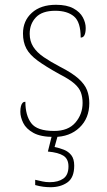

<svg xmlns="http://www.w3.org/2000/svg" viewBox="-20 -562 445 802"><path d="M206 10Q150 10 119.5 -7Q89 -24 77 -48.5Q65 -73 65 -95Q65 -109 67.5 -118.5Q70 -128 74.5 -132.5Q79 -137 86 -137Q86 -80 110.5 -47.5Q135 -15 206 -15Q265 -15 295 -50Q325 -85 325 -132Q325 -156 318 -175.5Q311 -195 290.5 -213Q270 -231 229 -252Q171 -284 137.5 -308.5Q104 -333 90 -359.5Q76 -386 76 -422Q76 -475 113 -508.5Q150 -542 214 -542Q259 -542 286.5 -527Q314 -512 326 -489.5Q338 -467 338 -445Q338 -426 333 -415.5Q328 -405 317 -405Q317 -470 289 -493.5Q261 -517 211 -517Q156 -517 130 -489.5Q104 -462 104 -421Q104 -390 119 -366.5Q134 -343 162.5 -323.5Q191 -304 231 -283Q282 -257 308 -233.5Q334 -210 343.5 -185.5Q353 -161 353 -131Q353 -68 312 -29Q271 10 206 10ZM191 220Q176 220 160.5 218Q145 216 127 211V189Q145 193 158 196Q171 199 188 199Q223 199 244.5 184Q266 169 266 133Q266 102 245 88.5Q224 75 180 71L200 -9H225L208 52Q228 56 247 63.5Q266 71 278 86.5Q290 102 290 130Q290 180 261.5 200Q233 220 191 220Z"/></svg>

Font: Noto Serif Bengali Thin
Style: Regular
Weight: 250
Version: Version 2.003